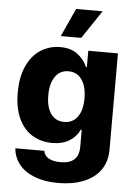

<svg xmlns="http://www.w3.org/2000/svg" viewBox="-63 -801 743 1058"><g transform="rotate(5 309.0 -272.0)"><path d="M47.9 40H208Q212.9 67.9 237.8 81.3Q262.7 94.7 302.7 94.7Q403.3 94.7 403.3 1V-92.8H397.5Q380.9 -54.7 342.3 -30.8Q303.7 -6.8 247.1 -6.8Q186.5 -6.8 138.4 -35.2Q90.3 -63.5 62.3 -121.8Q34.2 -180.2 34.2 -266.6Q34.2 -355.5 63 -416.5Q91.8 -477.5 140.1 -507.3Q188.5 -537.1 246.1 -537.1Q304.7 -537.1 342 -509Q379.4 -481 396.5 -439.5H401.4V-530.3H565.4V2.9Q565.4 68.8 532.2 115.5Q499 162.1 438.7 186Q378.4 210 298.8 210Q224.1 210 168.9 188.7Q113.8 167.5 82.8 128.9Q51.8 90.3 47.9 40ZM403.3 -266.6Q403.3 -332.5 377 -370.4Q350.6 -408.2 302.7 -408.2Q255.4 -408.2 229.2 -369.9Q203.1 -331.5 203.1 -266.6Q203.1 -201.2 229.2 -164.6Q255.4 -127.9 302.7 -127.9Q350.1 -127.9 376.7 -164.6Q403.3 -201.2 403.3 -266.6ZM314.5 -753.9H460.9L356.4 -597.7H243.2Z"/></g></svg>

Font: Pretendard Std ExtraBold
Style: Regular
Weight: 800
Designer: Base glyphs from Inter by Rasmus Andersson; Hangeul glyphs from Noto Sans CJK(Source Han Sans) by Jang Soo-young and Kan
Foundry: Kil Hyung-jin
Version: Version 1.309